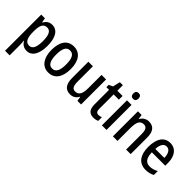

<svg xmlns="http://www.w3.org/2000/svg" viewBox="74 -1717 2928 2928"><g transform="rotate(45 1538.0 -252.5)"><path d="M299 -550C240 -550 198 -522 168 -467H162L149 -540H69V240H168V8C168 -12 165 -40 162 -70H168C195 -21 241 10 301 10C409 10 475 -91 475 -270C475 -454 409 -550 299 -550ZM274 -466C345 -466 374 -398 374 -270C374 -142 342 -74 275 -74C199 -74 168 -136 168 -266V-286C168 -410 200 -466 274 -466Z M976 -270C976 -452 895 -550 769 -550C630 -550 560 -446 560 -270C560 -102 635 10 767 10C907 10 976 -103 976 -270ZM661 -270C661 -399 693 -465 768 -465C843 -465 876 -399 876 -270C876 -141 843 -75 768 -75C694 -75 661 -143 661 -270Z M1468 -540H1370V-259C1370 -138 1344 -76 1261 -76C1208 -76 1184 -118 1184 -207V-540H1086V-188C1086 -61 1134 10 1239 10C1296 10 1345 -17 1372 -71H1378L1390 0H1468Z M1767 -74C1728 -74 1711 -100 1711 -152V-460H1824V-540H1711V-659H1646L1618 -540L1554 -510V-460H1612V-147C1612 -36 1658 10 1739 10C1774 10 1807 3 1830 -9V-87C1810 -79 1788 -74 1767 -74Z M1969 -745C1933 -745 1912 -725 1912 -683C1912 -642 1934 -621 1969 -621C2003 -621 2024 -642 2024 -683C2024 -724 2004 -745 1969 -745ZM2017 -540H1918V0H2017Z M2385 -550C2329 -550 2278 -522 2251 -468H2245L2234 -540H2155V0H2254V-274C2254 -405 2282 -464 2361 -464C2417 -464 2440 -422 2440 -340V0H2538V-360C2538 -489 2484 -550 2385 -550Z M2847 -549C2721 -549 2649 -448 2649 -266C2649 -99 2720 10 2867 10C2923 10 2969 -1 3013 -25V-110C2966 -83 2924 -71 2874 -71C2792 -71 2749 -130 2747 -248H3036V-308C3036 -450 2969 -549 2847 -549ZM2847 -471C2911 -471 2941 -407 2942 -322H2748C2753 -423 2789 -471 2847 -471Z"/></g></svg>

Font: Noto Sans Gujarati UI Condensed Medium
Style: Regular
Weight: 500
Width: 3
Designer: Jelle Bosma - Monotype Design Team, Universal Thirst
Foundry: Monotype Imaging Inc.
Version: Version 2.106